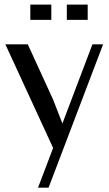

<svg xmlns="http://www.w3.org/2000/svg" viewBox="-20 -657 484 853"><path d="M216.3 -0.5 215.8 0 3.9 -460H103.5L215.8 -214.8L257.3 -108.4L390.6 -460H438L195.8 176.8H148.9ZM208 -568.8H114.7V-636.7H208ZM369.6 -568.8H276.9V-636.7H369.6Z"/></svg>

Font: Federov2
Style: Regular
Weight: 400
Designer: Olexa M. Volochay | Cyreal.org
Foundry: Olexa M. Volochay | Cyreal.org
Version: Version 1.000